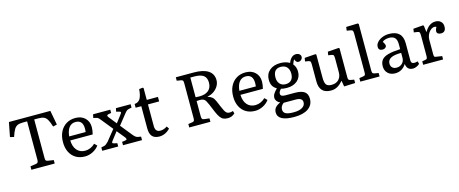

<svg xmlns="http://www.w3.org/2000/svg" viewBox="-50 -1562 6189 2587"><g transform="rotate(-15 3045.0 -268.0)"><path d="M207 0V-48L287 -60Q306 -63 313 -74Q320 -85 320 -110V-645H265Q216 -645 187 -633Q158 -621 138 -587.5Q118 -554 96 -487L42 -500L81 -700H659L696 -500L641 -487Q620 -554 600.5 -587.5Q581 -621 552.5 -633Q524 -645 475 -645H419V-106Q419 -82 425.5 -72.5Q432 -63 453 -60L532 -48V0Z M953 14Q880 14 826.5 -18Q773 -50 743.5 -109Q714 -168 714 -247Q714 -330 744.5 -391.5Q775 -453 830 -487Q885 -521 958 -521Q1041 -521 1091.5 -472.5Q1142 -424 1142 -344Q1142 -302 1128 -246H815Q818 -158 860.5 -109Q903 -60 976 -60Q1014 -60 1050 -76Q1086 -92 1114 -120L1149 -85Q1115 -39 1062 -12.5Q1009 14 953 14ZM815 -302H1045Q1048 -322 1048 -348Q1048 -468 947 -468Q890 -468 856.5 -425.5Q823 -383 815 -302Z M1195 0V-47L1233 -55Q1250 -59 1261 -66.5Q1272 -74 1295 -97L1416 -247L1290 -403Q1269 -429 1258.5 -437.5Q1248 -446 1228 -450L1193 -458L1203 -507H1443V-461L1403 -454Q1387 -451 1383.5 -442Q1380 -433 1397 -411L1481 -306L1558 -407Q1574 -428 1573.5 -436.5Q1573 -445 1550 -451L1512 -461L1522 -507H1727V-460L1689 -452Q1671 -448 1659 -439.5Q1647 -431 1627 -406L1514 -264L1643 -104Q1662 -80 1677.5 -69Q1693 -58 1712 -55L1750 -49V0H1485V-47L1530 -53Q1570 -58 1538 -97L1450 -205L1366 -96Q1353 -80 1352.5 -70.5Q1352 -61 1374 -56L1418 -46V0Z M1992 14Q1924 14 1891.5 -22.5Q1859 -59 1859 -135V-444H1780V-496Q1833 -500 1858.5 -541.5Q1884 -583 1891 -674L1939 -680L1952 -674V-507H2108V-444H1952V-142Q1952 -59 2023 -59Q2072 -59 2119 -91L2142 -55Q2110 -22 2071 -4Q2032 14 1992 14Z M2944 14Q2908 14 2883 2.5Q2858 -9 2838 -37Q2818 -65 2797 -114L2749 -229Q2735 -262 2723 -282Q2711 -302 2693 -311.5Q2675 -321 2642 -321Q2617 -321 2597 -318V-106Q2597 -80 2604.5 -69Q2612 -58 2634 -56L2704 -48V0H2409V-48L2467 -57Q2486 -60 2492 -70Q2498 -80 2498 -108V-596Q2498 -621 2491.5 -630.5Q2485 -640 2465 -643L2409 -652V-700H2660Q2792 -700 2860.5 -654.5Q2929 -609 2929 -521Q2929 -478 2906 -439.5Q2883 -401 2844 -374Q2805 -347 2755 -338V-335Q2793 -324 2816 -304.5Q2839 -285 2856 -244L2891 -162Q2906 -128 2918 -103.5Q2930 -79 2946.5 -66Q2963 -53 2990 -53Q2999 -53 3009 -55Q3019 -57 3035 -62L3045 -26Q3004 14 2944 14ZM2653 -369Q2733 -369 2777.5 -407Q2822 -445 2822 -515Q2822 -583 2781.5 -614.5Q2741 -646 2653 -646H2597V-371Q2616 -370 2629.5 -369.5Q2643 -369 2653 -369Z M3327 14Q3254 14 3200.5 -18Q3147 -50 3117.5 -109Q3088 -168 3088 -247Q3088 -330 3118.5 -391.5Q3149 -453 3204 -487Q3259 -521 3332 -521Q3415 -521 3465.5 -472.5Q3516 -424 3516 -344Q3516 -302 3502 -246H3189Q3192 -158 3234.5 -109Q3277 -60 3350 -60Q3388 -60 3424 -76Q3460 -92 3488 -120L3523 -85Q3489 -39 3436 -12.5Q3383 14 3327 14ZM3189 -302H3419Q3422 -322 3422 -348Q3422 -468 3321 -468Q3264 -468 3230.5 -425.5Q3197 -383 3189 -302Z M3815 230Q3586 230 3586 106Q3586 68 3608 41Q3630 14 3677 -8V-12Q3652 -20 3635.5 -42Q3619 -64 3619 -89Q3619 -116 3632.5 -139.5Q3646 -163 3684 -203V-206Q3610 -244 3610 -343Q3610 -424 3666.5 -472.5Q3723 -521 3817 -521Q3892 -521 3947 -488Q3963 -533 3990 -557.5Q4017 -582 4051 -582Q4080 -582 4099 -567Q4118 -552 4118 -529Q4118 -507 4101 -490Q4084 -473 4061 -473Q4035 -473 4021 -500L4011 -521Q3995 -496 3982 -458Q4020 -412 4020 -348Q4020 -269 3965 -221.5Q3910 -174 3818 -174Q3796 -174 3772.5 -177Q3749 -180 3737 -184Q3719 -164 3712 -151Q3705 -138 3705 -124Q3705 -102 3721.5 -92.5Q3738 -83 3775 -83H3903Q3995 -83 4037.5 -52Q4080 -21 4080 46Q4080 133 4010.5 181.5Q3941 230 3815 230ZM3816 -227Q3869 -227 3897 -258Q3925 -289 3925 -345Q3925 -404 3895 -437Q3865 -470 3810 -470Q3705 -470 3705 -348Q3705 -293 3735 -260Q3765 -227 3816 -227ZM3823 167Q3900 167 3942.5 141Q3985 115 3985 70Q3985 8 3892 8H3724Q3678 42 3678 91Q3678 131 3711.5 149Q3745 167 3823 167Z M4384 14Q4224 14 4224 -157V-386Q4224 -422 4218 -433Q4212 -444 4190 -448L4146 -455L4154 -503L4305 -514L4317 -507V-186Q4317 -113 4337.5 -85.5Q4358 -58 4413 -58Q4475 -58 4511.5 -95.5Q4548 -133 4548 -197V-386Q4548 -421 4542.5 -432.5Q4537 -444 4514 -448L4469 -455L4477 -503L4629 -514L4641 -507V-101Q4641 -77 4647.5 -68.5Q4654 -60 4673 -56L4723 -47V0L4568 6L4554 -75H4551Q4512 -29 4472.5 -7.5Q4433 14 4384 14Z M4795 0V-49L4852 -58Q4872 -61 4877.5 -71Q4883 -81 4883 -109V-643Q4883 -678 4875.5 -688.5Q4868 -699 4840 -703L4796 -710L4802 -761L4965 -766L4976 -755V-105Q4976 -86 4981 -74Q4986 -62 5008 -58L5064 -48V0Z M5280 14Q5217 14 5178.5 -23Q5140 -60 5140 -121Q5140 -176 5167.5 -210Q5195 -244 5258 -261.5Q5321 -279 5427 -284V-352Q5427 -414 5401 -442Q5375 -470 5319 -470Q5292 -470 5265.5 -461.5Q5239 -453 5227 -440Q5253 -397 5253 -384Q5253 -365 5237.5 -352Q5222 -339 5199 -339Q5142 -339 5142 -391Q5142 -426 5168.5 -455.5Q5195 -485 5238.5 -503Q5282 -521 5333 -521Q5520 -521 5520 -341V-100Q5520 -56 5565 -56Q5576 -56 5587 -58Q5598 -60 5612 -64L5622 -26Q5604 -9 5578 2.5Q5552 14 5530 14Q5444 14 5435 -75Q5379 14 5280 14ZM5318 -55Q5365 -55 5396 -85.5Q5427 -116 5427 -161V-232Q5330 -232 5283.5 -207.5Q5237 -183 5237 -132Q5237 -96 5259 -75.5Q5281 -55 5318 -55Z M5672 0V-48L5720 -57Q5736 -60 5741 -69.5Q5746 -79 5746 -105V-385Q5746 -420 5740 -432Q5734 -444 5712 -447L5663 -454L5670 -503L5805 -514L5817 -507L5828 -417H5831Q5891 -521 5980 -521Q6027 -521 6055 -495Q6083 -469 6083 -425Q6083 -346 6016 -346Q5988 -346 5972.5 -357.5Q5957 -369 5957 -390Q5957 -410 5976 -448Q5954 -459 5930 -451.5Q5906 -444 5885.5 -422.5Q5865 -401 5852 -370.5Q5839 -340 5839 -306V-103Q5839 -79 5843.5 -70.5Q5848 -62 5864 -60L5950 -47V0Z"/></g></svg>

Font: Text Regular
Style: Regular
Weight: 400
Designer: Latin by Veronika Burian and Jose Scaglione. Greek by Irene Vlachou. Cyrillic by Vera Evstafieva.
Foundry: TypeTogether
Version: Version 3.002